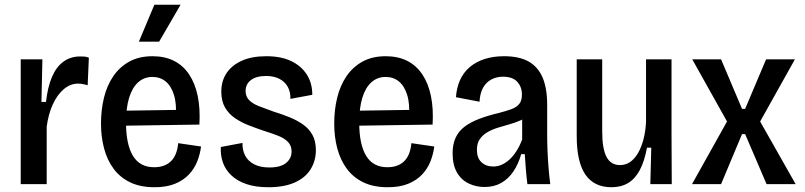

<svg xmlns="http://www.w3.org/2000/svg" viewBox="-20 -773 3378 806"><path d="M67 0V-296V-524H158L154 -345H173Q180 -407 198 -449.5Q216 -492 246 -514Q276 -536 316 -536Q325 -536 334 -535.5Q343 -535 353 -531L348 -415Q339 -418 328 -420Q317 -422 308 -422Q275 -422 247.5 -398.5Q220 -375 201.5 -334.5Q183 -294 176 -241V0Z M629 13Q569 13 526.5 -7.5Q484 -28 457 -64.5Q430 -101 417 -149.5Q404 -198 404 -254Q404 -312 416.5 -363Q429 -414 455.5 -453Q482 -492 523 -514.5Q564 -537 620 -537Q672 -537 710.5 -517.5Q749 -498 774 -460.5Q799 -423 810 -370Q821 -317 817 -250L478 -245V-308L746 -312L718 -281Q722 -338 710 -375.5Q698 -413 675 -431.5Q652 -450 620 -450Q585 -450 560 -427.5Q535 -405 522 -362.5Q509 -320 509 -258Q509 -167 538 -119Q567 -71 627 -71Q651 -71 669 -78Q687 -85 699.5 -98Q712 -111 719 -130Q726 -149 728 -172L824 -158Q820 -126 808 -95.5Q796 -65 773 -40.5Q750 -16 714.5 -1.5Q679 13 629 13ZM648 -598H563L628 -753H738Z M1107 13Q1052 13 1013.5 -0.5Q975 -14 950.5 -37.5Q926 -61 915.5 -91.5Q905 -122 907 -156L998 -173Q997 -143 1009 -120Q1021 -97 1046.5 -83.5Q1072 -70 1111 -70Q1158 -70 1181 -89Q1204 -108 1204 -137Q1204 -161 1189.5 -176.5Q1175 -192 1149 -202.5Q1123 -213 1087 -224Q1055 -235 1024 -247Q993 -259 966.5 -277Q940 -295 924.5 -322Q909 -349 909 -388Q909 -433 931 -466Q953 -499 995 -518Q1037 -537 1098 -537Q1160 -537 1202.5 -516.5Q1245 -496 1268 -460Q1291 -424 1291 -375L1199 -358Q1200 -387 1188 -408.5Q1176 -430 1153 -442Q1130 -454 1097 -454Q1056 -454 1033.5 -437Q1011 -420 1011 -391Q1011 -368 1025.5 -353Q1040 -338 1066.5 -327.5Q1093 -317 1127 -305Q1163 -294 1195 -281Q1227 -268 1252 -250.5Q1277 -233 1291.5 -207Q1306 -181 1306 -143Q1306 -98 1284 -62.5Q1262 -27 1217.5 -7Q1173 13 1107 13Z M1608 13Q1548 13 1505.5 -7.5Q1463 -28 1436 -64.5Q1409 -101 1396 -149.5Q1383 -198 1383 -254Q1383 -312 1395.5 -363Q1408 -414 1434.5 -453Q1461 -492 1502 -514.5Q1543 -537 1599 -537Q1651 -537 1689.5 -517.5Q1728 -498 1753 -460.5Q1778 -423 1789 -370Q1800 -317 1796 -250L1457 -245V-308L1725 -312L1697 -281Q1701 -338 1689 -375.5Q1677 -413 1654 -431.5Q1631 -450 1599 -450Q1564 -450 1539 -427.5Q1514 -405 1501 -362.5Q1488 -320 1488 -258Q1488 -167 1517 -119Q1546 -71 1606 -71Q1630 -71 1648 -78Q1666 -85 1678.5 -98Q1691 -111 1698 -130Q1705 -149 1707 -172L1803 -158Q1799 -126 1787 -95.5Q1775 -65 1752 -40.5Q1729 -16 1693.5 -1.5Q1658 13 1608 13Z M2014 12Q1978 12 1947 -3Q1916 -18 1898 -49.5Q1880 -81 1880 -130Q1880 -167 1892.5 -194.5Q1905 -222 1930 -241Q1955 -260 1991.5 -274Q2028 -288 2075 -299Q2106 -307 2127.5 -315Q2149 -323 2160 -337Q2171 -351 2171 -376Q2171 -408 2151.5 -429.5Q2132 -451 2091 -451Q2065 -451 2043 -439.5Q2021 -428 2008 -405Q1995 -382 1993 -346L1894 -365Q1897 -405 1911 -436.5Q1925 -468 1951 -490.5Q1977 -513 2013.5 -525Q2050 -537 2096 -537Q2160 -537 2199.5 -514.5Q2239 -492 2258 -447Q2277 -402 2277 -333V-204Q2277 -175 2278.5 -138.5Q2280 -102 2283 -66Q2286 -30 2290 0H2194Q2190 -31 2187.5 -62.5Q2185 -94 2183 -126H2168Q2156 -84 2135 -53Q2114 -22 2084 -5Q2054 12 2014 12ZM2051 -74Q2069 -74 2086 -81.5Q2103 -89 2118.5 -103Q2134 -117 2147.5 -138Q2161 -159 2172 -187V-293L2200 -294Q2188 -278 2167 -268.5Q2146 -259 2121.5 -252Q2097 -245 2072 -237.5Q2047 -230 2027 -218.5Q2007 -207 1994.5 -189.5Q1982 -172 1982 -144Q1982 -110 2001 -92Q2020 -74 2051 -74Z M2547 13Q2474 13 2437.5 -40Q2401 -93 2401 -202V-524H2508V-221Q2508 -149 2526 -114.5Q2544 -80 2583 -80Q2607 -80 2626 -93.5Q2645 -107 2659 -131.5Q2673 -156 2681.5 -189Q2690 -222 2692 -261V-524H2799V-210L2800 0H2710L2714 -153H2696Q2685 -95 2665.5 -58.5Q2646 -22 2616.5 -4.5Q2587 13 2547 13Z M2885 0 3032 -263 2886 -524H3007L3095 -316H3108L3196 -524H3317L3171 -263L3320 0H3198L3108 -210H3095L3007 0Z"/></svg>

Font: Bricolage Grotesque SemiCondensed Medium
Style: Regular
Weight: 500
Width: 4
Designer: Mathieu Triay
Foundry: Atelier Triay
Version: Version 1.001;gftools[0.9.33.dev8+g029e19f]